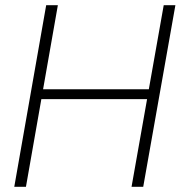

<svg xmlns="http://www.w3.org/2000/svg" viewBox="-20 -720 697 740"><path d="M487 0 611 -700H656L532 0ZM35 0 158 -700H203L80 0ZM125 -338 131 -376H572L565 -338Z"/></svg>

Font: DM Sans 11pt ExtraLight
Style: Italic
Weight: 250
Italic angle: -10°
Version: Version 4.004;gftools[0.9.30]